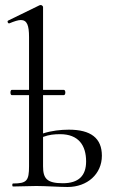

<svg xmlns="http://www.w3.org/2000/svg" viewBox="-20 -745 450 767"><path d="M250 2C329 2 387 -50 387 -123C387 -193 343 -227 255 -227C223 -227 186 -223 152 -212V-365H235C243 -365 243 -386 235 -386H152V-717C152 -721 146 -725 143 -725C142 -725 141 -725 138 -724L13 -663C7 -661 12 -649 18 -652C37 -660 53 -665 63 -665C88 -665 96 -644 96 -597V-386H27C20 -386 20 -365 27 -365H96V-81C96 -23 87 -12 32 -12C28 -12 28 0 32 0L125 -2C162 -2 219 2 250 2ZM152 -81V-198C176 -207 197 -209 220 -209C294 -209 324 -164 324 -100C324 -43 294 -13 231 -13C166 -13 152 -33 152 -81Z"/></svg>

Font: Cormorant Garamond
Style: Regular
Weight: 400
Designer: Christian Thalmann (Catharsis Fonts)
Foundry: Catharsis Fonts
Version: Version 4.002;Glyphs 3.4 (3410)